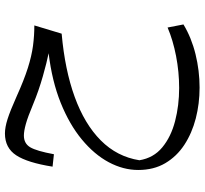

<svg xmlns="http://www.w3.org/2000/svg" viewBox="-45 -417 812 762"><g transform="rotate(-90 361.0 -36.0)"><path d="M80.6 -233.4Q96.2 -332.5 125.5 -377.4Q154.8 -422.4 212.4 -422.4Q236.8 -422.4 269.8 -411.9Q302.7 -401.4 359.4 -376Q424.3 -346.7 472.2 -331.5Q520 -316.4 560.3 -311Q600.6 -305.7 641.1 -305.7L608.4 -197.3Q464.8 -184.6 357.2 -145.5Q249.5 -106.4 184.8 -42Q120.1 22.5 106 111.3Q115.2 167.5 157.2 202.1Q199.2 236.8 261.5 252.9Q323.7 269 392.6 269Q456.5 269 519.5 256.8Q582.5 244.6 632.8 223.1L645 286.1Q592.3 317.9 526.9 334Q461.4 350.1 394.5 350.1Q330.6 350.1 272 335Q213.4 319.8 167.2 289.6Q121.1 259.3 94.2 213.6Q67.4 168 67.4 106.4Q67.4 47.4 98.1 -10.3Q128.9 -67.9 188.5 -117.2Q248 -166.5 334.2 -201.2Q420.4 -235.8 530.8 -249Q496.1 -255.9 439.2 -272Q382.3 -288.1 327.1 -311Q278.3 -331.5 250 -339.4Q221.7 -347.2 204.1 -347.2Q172.4 -347.2 157.5 -322Q142.6 -296.9 129.9 -228Z"/></g></svg>

Font: Pinar-DS3-FD Regular
Style: Regular
Weight: 400
Designer: Amin Abedi
Version: Version 3.000